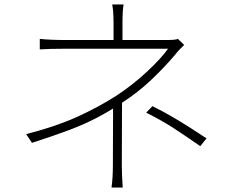

<svg xmlns="http://www.w3.org/2000/svg" viewBox="-20 -808 1040 859"><path d="M528 -704V-615H488V-704Q488 -758 482 -788H533Q528 -763 528 -704ZM784 -587Q773 -576 765 -565Q718 -509 658 -452Q598 -395 530 -351Q484 -319 417 -283Q360 -253 290 -226.5Q220 -200 123 -169L97 -208Q227 -241 322.5 -284Q418 -327 501 -380Q571 -426 634.5 -484.5Q698 -543 732 -590H687H606H505H404H321H274Q200 -590 158 -587V-634Q205 -629 273 -629H319H399H496H595H678H729Q765 -629 776 -634L804 -607Q804 -607 784 -587ZM525 -66Q525 -27 529 31H479Q485 -14 485 -66L486 -346L526 -365ZM634 -304 662 -333Q718 -305 748 -287Q817 -247 904 -189L876 -154Q797 -209 748.5 -240Q700 -271 634 -304Z"/></svg>

Font: Merged Yaku Han JP ExtraLight
Style: Regular
Weight: 250
Designer: Ryoko NISHIZUKA 西塚涼子 (kana, bopomofo & ideographs); Paul D. Hunt (Latin, Greek & Cyrillic); Sandoll Communications 산돌커뮤니
Foundry: Adobe
Version: Version 2.004